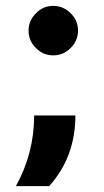

<svg xmlns="http://www.w3.org/2000/svg" viewBox="-20 -518 354 652"><path d="M96 -126Q96 -62 80.5 -2Q65 58 34 114H147Q236 15 236 -126ZM161 -330Q195 -330 220 -355Q245 -380 245 -414Q245 -448 220 -473Q195 -498 161 -498Q126 -498 102 -473Q77 -448 77 -414Q77 -379 102 -355Q126 -330 161 -330Z"/></svg>

Font: Unageo
Style: Bold
Weight: 700
Designer: Richard Sepsi
Foundry: Richard Sepsi
Version: Version 2.000